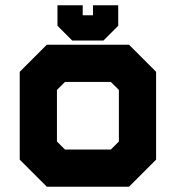

<svg xmlns="http://www.w3.org/2000/svg" viewBox="-20 -710 668 730"><path d="M158 0 55 -103V-437L158 -540H470.5L573.5 -437V-103L470.5 0ZM198 -71H436.5L502 -141V-403L436.5 -470H194L127.5 -403V-141ZM198 -71 127.5 -141V-403L194 -470H436.5L502 -403V-141L436.5 -71ZM227 -141.5H401.5L432 -172V-368L401.5 -398.5H227L196.5 -368V-172ZM254.5 -556 198.5 -612V-690H294.5V-652H333.5V-690H429.5V-612L373.5 -556ZM280.5 -600H348.5L381.5 -636V-649V-636L348.5 -600H280.5L247.5 -636V-649V-636Z"/></svg>

Font: Tourney Black
Style: Regular
Weight: 900
Version: Version 1.015